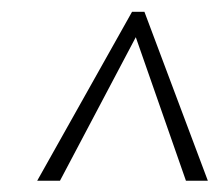

<svg xmlns="http://www.w3.org/2000/svg" viewBox="-20 -588 380 333"><path d="M44.5 -274.5 209 -567.5H230.5L340.5 -274.5H302.5L215.5 -523.5L84 -274.5Z"/></svg>

Font: Karla ExtraLight
Style: Italic
Weight: 250
Italic angle: -8°
Designer: Jonathan Pinhorn
Version: Version 2.004;gftools[0.9.33]